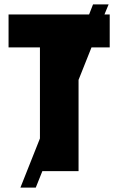

<svg xmlns="http://www.w3.org/2000/svg" viewBox="-20 -780 543 875"><path d="M338 0V-416L397 -564H480V-714H456L475 -760H404L386 -714H19V-564H162V-149L73 75H143L173 0Z"/></svg>

Font: Noto Sans Condensed Black
Style: Regular
Weight: 900
Width: 3
Designer: Monotype Design Team
Foundry: Monotype Imaging Inc.
Version: Version 2.013